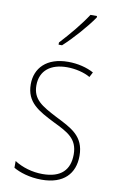

<svg xmlns="http://www.w3.org/2000/svg" viewBox="-88 -812 531 870"><g transform="rotate(10 178.0 -377.0)"><path d="M286 -757V-764H256C224 -715 182 -665 137 -616V-606H153C196 -645 253 -709 286 -757ZM318 -126C318 -218 256 -245 183 -282C114 -318 70 -342 70 -407C70 -476 119 -512 193 -512C232 -512 273 -502 300 -486L312 -509C281 -526 239 -537 194 -537C95 -537 44 -482 44 -408C44 -324 102 -294 177 -256C245 -223 291 -200 291 -128C291 -57 252 -16 167 -16C119 -16 73 -30 37 -53V-22C64 -6 111 10 167 10C268 10 318 -44 318 -126Z"/></g></svg>

Font: Noto Sans Gujarati Condensed Thin
Style: Regular
Weight: 100
Width: 3
Designer: Jelle Bosma - Monotype Design Team, Universal Thirst
Foundry: Monotype Imaging Inc.
Version: Version 2.106